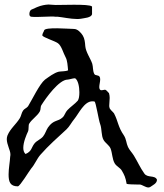

<svg xmlns="http://www.w3.org/2000/svg" viewBox="-20 -822 725 849"><path d="M636 7C639 7 642 6 644 5C655 -3 675 -11 674 -28C664 -49 632 -34 618 -55C600 -80 588 -108 572 -134C564 -147 552 -159 546 -172C538 -189 539 -206 528 -223C501 -262 503 -285 484 -321C480 -327 464 -339 464 -347C463 -350 463 -352 463 -355C463 -367 465 -378 465 -389C465 -396 464 -403 462 -410C460 -412 449 -425 446 -425C443 -426 435 -423 428 -423C421 -423 419 -431 419 -437C419 -448 423 -460 423 -471C423 -491 410 -487 401 -491C399 -492 397 -494 396 -497C390 -510 392 -526 388 -540C380 -564 359 -592 357 -619C356 -635 354 -652 346 -665C338 -678 323 -694 307 -694C286 -694 177 -704 175 -687C174 -682 167 -674 167 -665C172 -656 222 -641 236 -631C252 -620 260 -587 270 -569C278 -555 279 -532 281 -511C271 -506 251 -507 240 -505C219 -500 196 -482 179 -470C155 -451 122 -381 104 -352C98 -344 87 -341 82 -333C75 -323 74 -310 68 -300C51 -272 26 -254 13 -223C11 -217 10 -212 10 -207C10 -183 26 -157 26 -140C26 -137 26 -133 25 -129C24 -107 18 -77 18 -51C18 -19 24 2 59 2C69 1 109 -66 118 -77C134 -95 143 -120 159 -138C194 -178 236 -215 274 -250C287 -262 297 -282 308 -295C328 -319 352 -374 388 -374C391 -374 394 -374 398 -373C404 -371 416 -291 423 -273C431 -252 427 -222 438 -203C446 -189 463 -180 469 -165C477 -144 476 -119 487 -100C495 -86 512 -80 519 -67C530 -48 535 -38 540 -9C544 -7 573 -6 589 -6H599C609 -5 624 7 636 7ZM93 -141C86 -147 83 -157 83 -168C83 -194 97 -226 104 -241C108 -250 105 -269 109 -275C121 -295 144 -308 156 -329C161 -338 158 -349 163 -357C183 -389 241 -470 279 -470C285 -470 302 -476 312 -476C325 -468 331 -439 331 -414C331 -398 329 -384 324 -377C311 -362 292 -350 278 -335C269 -326 266 -311 257 -303C236 -283 217 -294 192 -258C184 -246 180 -230 170 -218C159 -205 143 -201 132 -187C118 -169 121 -153 93 -141ZM171 -799C154 -796 133 -786 118 -779C113 -776 110 -768 110 -760C110 -754 112 -749 118 -748C126 -747 134 -747 143 -747C165 -747 187 -749 208 -749C214 -749 219 -749 225 -748H235C257 -746 292 -738 320 -738C325 -738 331 -738 337 -739C350 -742 385 -743 387 -760V-793C381 -800 344 -801 306 -801C271 -801 235 -800 226 -800C215 -800 204 -802 194 -802C188 -802 176 -800 171 -799Z"/></svg>

Font: Ancial
Style: Regular
Weight: 400
Designer: Daytona Mess (Anne-Dauphine Borione)
Foundry: Daytona Mess (Anne-Dauphine Borione)
Version: Version 1.000;Glyphs 3.2 (3192)